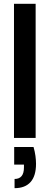

<svg xmlns="http://www.w3.org/2000/svg" viewBox="-20 -720 260 1002"><path d="M53 0V-700H166V0ZM56 262V214Q105 214 105 154V139H54V47H155Q162 71 165 93.5Q168 116 168 135Q168 198 139.5 230Q111 262 56 262Z"/></svg>

Font: Rethink Sans SemiBold
Style: Regular
Weight: 600
Designer: The Rethink Sans project authors (Hans Thiessen). DM Sans designed by Colophon Foundry.
Foundry: Rethink Communications LLC
Version: Version 1.001